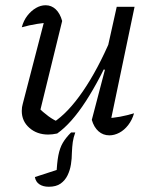

<svg xmlns="http://www.w3.org/2000/svg" viewBox="-20 -510 583 732"><path d="M217 -430 131 -79 125 -101Q144 -82 164.5 -67Q185 -52 203 -45L183 -43Q239 -79 296 -162Q353 -245 404 -365L416 -334Q390 -272 362.5 -219.5Q335 -167 307.5 -124.5Q280 -82 252.5 -51Q225 -20 198 -1Q179 3 164 3Q121 3 92 -22.5Q63 -48 63 -87Q63 -102 67 -115L156 -458L188 -426Q154 -424 122.5 -419Q91 -414 63 -406Q70 -432 84.5 -450.5Q99 -469 117 -479.5Q135 -490 154 -490Q176 -490 192.5 -474.5Q209 -459 217 -430ZM330 -53 380 -244 372 -246 425 -484H493L397 -25L382 -59Q411 -60 437.5 -65Q464 -70 491 -78Q484 -53 469 -33.5Q454 -14 435 -4Q416 6 397 6Q373 6 355.5 -9.5Q338 -25 330 -53ZM166 202Q144 202 130 192.5Q116 183 113 165L230 127L195 159Q197 111 202.5 82.5Q208 54 219.5 34.5Q231 15 251 -5H267Q260 14 257.5 31.5Q255 49 254 74Q254 94 250.5 116.5Q247 139 237.5 158.5Q228 178 211 190Q194 202 166 202Z"/></svg>

Font: Piazzolla 24pt
Style: Italic
Weight: 400
Italic angle: -11.3°
Designer: Juan Pablo del Peral
Foundry: Huerta Tipografica
Version: Version 2.005